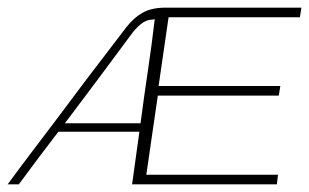

<svg xmlns="http://www.w3.org/2000/svg" viewBox="-50 -480 805 500"><path d="M-30 0Q0 -41 30 -80.5Q60 -120 89.5 -159Q119 -198 148 -237Q177 -276 207.5 -315.5Q238 -355 269 -396Q290 -425 308.5 -438.5Q327 -452 344.5 -456Q362 -460 377 -460H735Q734 -454 733 -448Q732 -442 731 -435H389L363 -256H680L676 -231Q597 -231 518.5 -231Q440 -231 361 -231L331 -25H674L671 0Q577 0 482.5 0Q388 0 294 0L313 -137H102Q76 -103 50 -68.5Q24 -34 -1 0ZM119 -159Q168 -159 217.5 -159Q267 -159 316 -159Q325 -228 335 -295Q345 -362 353 -430Q352 -430 350.5 -429.5Q349 -429 347 -429Q331 -429 316.5 -417Q302 -405 290 -388Q248 -331 205 -273.5Q162 -216 119 -159Z"/></svg>

Font: Genos ExtraLight
Style: Italic
Weight: 250
Italic angle: -8°
Designer: Robert E. Leuschke
Foundry: Robert E. Leuschke
Version: Version 1.010